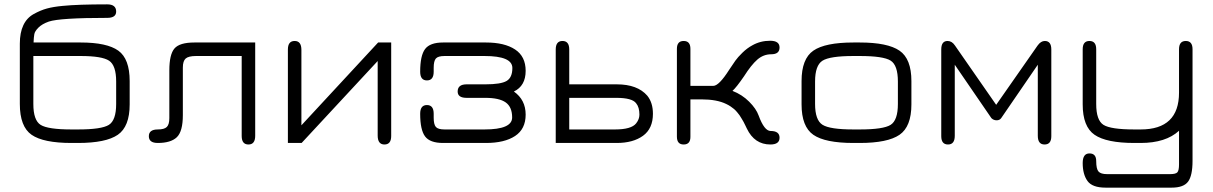

<svg xmlns="http://www.w3.org/2000/svg" viewBox="-20 -656 5567 881"><path d="M134 -461H350Q471 -461 523 -423.5Q575 -386 575 -284V-177Q575 -75 520.5 -37.5Q466 0 338 0H308Q179 0 125 -37.5Q71 -75 71 -179V-456Q71 -506 87 -540Q103 -574 134.5 -591.5Q166 -609 195.5 -617Q225 -625 268 -629Q337 -636 472 -636Q513 -636 513 -603Q513 -574 472 -574Q255 -574 204 -557Q173 -546 156.5 -529.5Q140 -513 137.5 -499.5Q135 -486 134 -461ZM350 -399H133V-179Q133 -104 166.5 -83Q200 -62 308 -62H338Q446 -62 479.5 -83Q513 -104 513 -179V-282Q513 -356 480.5 -377.5Q448 -399 350 -399Z M1151 -461V-33Q1151 7 1120 7Q1089 7 1089 -32V-399H880Q845 -399 832 -387.5Q819 -376 819 -346V-128Q819 -53 791.5 -26.5Q764 0 704 0Q663 0 663 -31Q663 -62 704 -62Q734 -62 745.5 -73.5Q757 -85 757 -114V-333Q757 -406 780.5 -433.5Q804 -461 872 -461Z M1715 -461H1775V-32Q1775 7 1744 7Q1713 7 1713 -34V-376L1364 0H1301V-429Q1301 -468 1332 -468Q1363 -468 1363 -427V-81Z M2207 -207H2121Q2080 -207 2080 -236Q2080 -269 2121 -269H2207Q2278 -269 2304.5 -284.5Q2331 -300 2331 -344Q2331 -399 2203 -399H2020Q1990 -399 1980 -387.5Q1970 -376 1970 -345V-327Q1970 -287 1939 -287Q1908 -287 1908 -327Q1908 -401 1930.5 -431Q1953 -461 2013 -461H2210Q2295 -461 2343.5 -429Q2392 -397 2392 -331Q2392 -262 2338 -236Q2392 -198 2392 -130Q2392 -64 2343.5 -32Q2295 0 2210 0H2013Q1953 0 1930.5 -30Q1908 -60 1908 -134Q1908 -174 1939 -174Q1970 -174 1970 -134V-116Q1970 -85 1980 -73.5Q1990 -62 2020 -62H2203Q2330 -62 2330 -117Q2330 -165 2300.5 -186Q2271 -207 2207 -207Z M2810 0H2530V-429Q2530 -468 2561 -468Q2592 -468 2592 -429V-269H2810Q2905 -269 2950 -217Q2976 -185 2976 -134Q2976 -66 2930.5 -33Q2885 0 2810 0ZM2592 -62H2802Q2877 -62 2899 -90Q2914 -109 2914 -130Q2914 -164 2899 -182Q2881 -207 2808 -207H2592Z M3148 -432V-262H3253Q3279 -262 3326 -336Q3344 -363 3354.5 -378Q3365 -393 3386.5 -414Q3408 -435 3432 -448Q3469 -469 3514 -469Q3557 -469 3557 -438Q3557 -407 3519 -407Q3483 -407 3455 -382.5Q3427 -358 3394 -306Q3359 -255 3341 -239Q3385 -222 3417.5 -189.5Q3450 -157 3461 -126Q3487 -55 3516 -55Q3557 -55 3557 -24Q3557 7 3515 7Q3442 7 3407 -66Q3406 -68 3400 -80.5Q3394 -93 3392 -96.5Q3390 -100 3383.5 -111Q3377 -122 3373.5 -127Q3370 -132 3362.5 -141Q3355 -150 3348.5 -155.5Q3342 -161 3332.5 -167.5Q3323 -174 3312 -179Q3269 -200 3199 -200H3148V-28Q3148 7 3117 7Q3086 7 3086 -29V-432Q3086 -468 3117 -468Q3148 -468 3148 -432Z M3925 0H3896Q3766 0 3712 -37.5Q3658 -75 3658 -177V-284Q3658 -386 3712 -423.5Q3766 -461 3896 -461H3925Q4053 -461 4107.5 -423.5Q4162 -386 4162 -284V-177Q4162 -75 4107.5 -37.5Q4053 0 3925 0ZM3896 -62H3925Q4033 -62 4066.5 -83Q4100 -104 4100 -179V-282Q4100 -357 4066.5 -378Q4033 -399 3925 -399H3896Q3788 -399 3754 -377.5Q3720 -356 3720 -282V-179Q3720 -105 3754 -83.5Q3788 -62 3896 -62Z M4742 -359 4574 -114Q4567 -104 4553 -104Q4539 -104 4529 -114L4361 -359V-33Q4361 7 4330 7Q4299 7 4299 -31V-429Q4299 -468 4328 -468Q4348 -468 4362 -447L4551 -175L4741 -447Q4756 -468 4774 -468Q4804 -468 4804 -429V-31Q4804 7 4773 7Q4742 7 4742 -33Z M5452 -430V82Q5452 150 5431.5 177.5Q5411 205 5356 205H5053Q4992 205 4970 174.5Q4948 144 4948 92Q4948 48 4979 48Q5010 48 5010 83Q5010 119 5020.5 131Q5031 143 5060 143H5349Q5375 143 5382.5 134.5Q5390 126 5390 98V-56Q5329 0 5214 0H5185Q5057 0 5002.5 -37.5Q4948 -75 4948 -177V-430Q4948 -468 4979 -468Q5010 -468 5010 -430V-179Q5010 -104 5043.5 -83Q5077 -62 5185 -62H5214Q5390 -62 5390 -231V-430Q5390 -468 5421 -468Q5452 -468 5452 -430Z"/></svg>

Font: Jura Medium
Style: Regular
Weight: 500
Designer: Daniel Johnson, Alexei Vanyashin
Foundry: Daniel Johnson
Version: Version 5.103